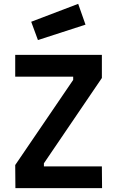

<svg xmlns="http://www.w3.org/2000/svg" viewBox="-20 -977 610 997"><path d="M59 -692H509V-572L208 -129V-113H509L510 0H60L59 -120L360 -562V-579H59ZM386 -957 424 -849 177 -769 142 -864Z"/></svg>

Font: Panefresco 800wt
Style: Regular
Weight: 800
Designer: Campivisivi
Foundry: Campivisivi & Chank Co
Version: Version 1.001